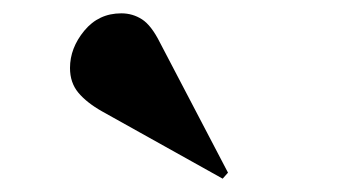

<svg xmlns="http://www.w3.org/2000/svg" viewBox="-20 -844 540 288"><path d="M314 -576 133 -677Q110 -690 97.5 -705Q85 -720 85 -742Q85 -772 106.5 -798Q128 -824 162 -824Q179 -824 193 -815Q207 -806 220 -780L322 -585Z"/></svg>

Font: Literata 72pt Black
Style: Regular
Weight: 900
Designer: Latin by Veronika Burian and Jose Scaglione. Greek by Irene Vlachou. Cyrillic by Vera Evstafieva.
Foundry: TypeTogether
Version: Version 3.002